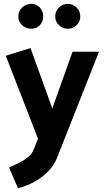

<svg xmlns="http://www.w3.org/2000/svg" viewBox="-20 -753 543 995"><path d="M154 23Q146 45 124.5 62Q103 79 76.5 92Q50 105 27 115L73 222Q116 212 156.5 190Q197 168 229 135.5Q261 103 276 64L493 -485H356L251 -191L138 -504L10 -464L177 -34ZM142 -604Q169 -604 186.5 -622.5Q204 -641 204 -668Q204 -695 186.5 -714Q169 -733 142 -733Q114 -733 94.5 -714Q75 -695 75 -668Q75 -641 94.5 -622.5Q114 -604 142 -604ZM331 -604Q358 -604 377 -622.5Q396 -641 396 -668Q396 -695 377 -714Q358 -733 331 -733Q305 -733 285.5 -714Q266 -695 266 -668Q266 -641 285.5 -622.5Q305 -604 331 -604Z"/></svg>

Font: Catamaran Thin
Style: Bold
Weight: 700
Version: Version 2.000